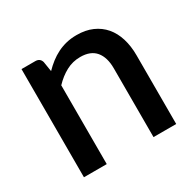

<svg xmlns="http://www.w3.org/2000/svg" viewBox="-119 -651 799 784"><g transform="rotate(-30 280.5 -259.0)"><path d="M166 -442.5Q182.5 -459.5 200.2 -473.2Q218 -487 238 -497Q258 -507 280.5 -512.5Q303 -518 329.5 -518Q371.5 -518 403.2 -504Q435 -490 456.8 -464.5Q478.5 -439 489.5 -403.2Q500.5 -367.5 500.5 -324.5V0H393.5V-324.5Q393.5 -376 369.8 -404.5Q346 -433 297.5 -433Q261.5 -433 230.8 -416.5Q200 -400 173 -371.5V0H65.5V-510H130.5Q152.5 -510 158.5 -489.5Z"/></g></svg>

Font: Lato SemiBold
Style: Regular
Weight: 600
Designer: Lukasz Dziedzic with Adam Twardoch and Botio Nikoltchev
Foundry: tyPoland Lukasz Dziedzic
Version: Version 2.015; 2015-08-06; http://www.latofonts.com/